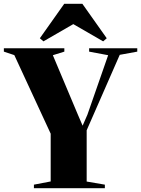

<svg xmlns="http://www.w3.org/2000/svg" viewBox="-40 -999 748 1019"><path d="M229 -36V-289.5L36 -706.5L-19.5 -725V-743H301.5V-725L240.5 -706L373.5 -390L398.5 -332L424 -390.5L534 -706L433 -725V-743H688.5V-725L595.5 -708L420 -307.5V-35.5L516.5 -19V0H140V-19ZM190.5 -779.5 171.5 -796 301 -979H397L526.5 -796L507.5 -779.5L349 -871Z"/></svg>

Font: Merriweather 144pt Black
Style: Regular
Weight: 900
Version: Version 2.100